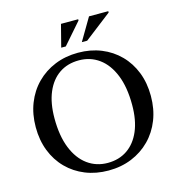

<svg xmlns="http://www.w3.org/2000/svg" viewBox="-127 -994 1035 1115"><g transform="rotate(-15 390.5 -437.0)"><path d="M392.5 -696Q468 -696 531 -670.5Q594 -645 640.2 -598.2Q686.5 -551.5 711.8 -487Q737 -422.5 737 -344.5Q737 -266 711.5 -201Q686 -136 639 -88.5Q592 -41 528.5 -15Q465 11 389 11Q313.5 11 250.2 -14.5Q187 -40 140.8 -86.8Q94.5 -133.5 69.2 -198.2Q44 -263 44 -341Q44 -419 69.5 -484Q95 -549 142 -596.5Q189 -644 252.8 -670Q316.5 -696 392.5 -696ZM395.5 -33Q463.5 -33 513.5 -67.2Q563.5 -101.5 591 -166Q618.5 -230.5 618.5 -322.5Q618.5 -428.5 589 -502Q559.5 -575.5 507 -613.8Q454.5 -652 386 -652Q317.5 -652 267.5 -618Q217.5 -584 190 -519.2Q162.5 -454.5 162.5 -362.5Q162.5 -257 192 -183.5Q221.5 -110 274.2 -71.5Q327 -33 395.5 -33ZM430.5 -749.5 509.5 -883.5H625.5V-875.5L462.5 -749.5ZM306.5 -749.5 341 -883.5H444.5V-876L334 -749.5Z"/></g></svg>

Font: Newsreader 36pt Medium
Style: Regular
Weight: 500
Designer: Hugues Gentile
Foundry: Production Type
Version: Version 1.003